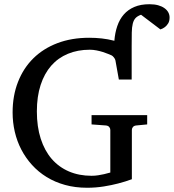

<svg xmlns="http://www.w3.org/2000/svg" viewBox="-20 -864 815 900"><path d="M774.9 -782.2Q774.9 -765.1 768.3 -754.4Q761.7 -743.7 753.4 -737.3Q744.1 -730 731.9 -726.1L641.1 -794.9Q624 -788.6 615.2 -779.1Q606.4 -769.5 602.3 -752.9Q598.1 -736.3 597.7 -711.2Q597.2 -686 597.2 -647.9V-491.2H537.1L521 -581.1Q519.5 -587.9 513.9 -594.7Q508.3 -601.6 503.9 -604Q498 -606.4 487.3 -611.1Q476.6 -615.7 462.6 -620.1Q448.7 -624.5 432.6 -627.7Q416.5 -630.9 400.9 -630.9Q344.2 -630.9 298.3 -611.8Q252.4 -592.8 220.2 -556.2Q188 -519.5 170.4 -465.6Q152.8 -411.6 152.8 -341.8Q152.8 -270 170.9 -213.9Q189 -157.7 222.4 -119.1Q255.9 -80.6 303.2 -60.3Q350.6 -40 409.2 -40Q425.8 -40 440.9 -42.5Q456.1 -44.9 467.8 -47.6Q479.5 -50.3 487.3 -52.7Q495.1 -55.2 497.1 -55.2V-254.9Q497.1 -262.7 491.9 -268.8Q486.8 -274.9 476.1 -275.9L409.2 -280.8V-324.2H669.9V-280.8L619.1 -275.9Q608.4 -274.9 603.3 -268.8Q598.1 -262.7 598.1 -254.9V-23.9Q567.9 -12.7 533.7 -3.9Q504.4 3.9 466.6 10Q428.7 16.1 388.2 16.1Q332.5 16.1 284.9 2.9Q237.3 -10.3 198.5 -34.2Q159.7 -58.1 129.9 -91.1Q100.1 -124 79.8 -163.1Q59.6 -202.1 49.3 -246.3Q39.1 -290.5 39.1 -336.9Q39.1 -415.5 64.5 -480.2Q89.8 -544.9 136.5 -590.8Q183.1 -636.7 249.5 -661.9Q315.9 -687 397.9 -687Q428.7 -687 457 -683.8Q485.4 -680.7 516.1 -672.9Q519 -710.4 529.8 -741.9Q540.5 -773.4 560.3 -796.1Q580.1 -818.8 609.9 -831.5Q639.6 -844.2 680.2 -844.2Q703.6 -844.2 721.2 -839.4Q738.8 -834.5 750.7 -825.9Q762.7 -817.4 768.8 -806.2Q774.9 -794.9 774.9 -782.2Z"/></svg>

Font: Charis SIL Afr
Style: Regular
Weight: 400
Foundry: SIL International
Version: Version 5.000